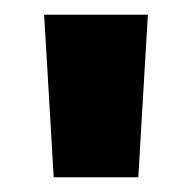

<svg xmlns="http://www.w3.org/2000/svg" viewBox="-20 -820 261 261"><path d="M181 -800 168 -579H53L40 -800Z"/></svg>

Font: Fz Poppins
Style: Bold
Weight: 700
Designer: Ninad Kale (Devanagari), Jonny Pinhorn (Latin)
Foundry: Indian Type Foundry
Version: Vit hóa bi Vntype.Com & FontZin.Com